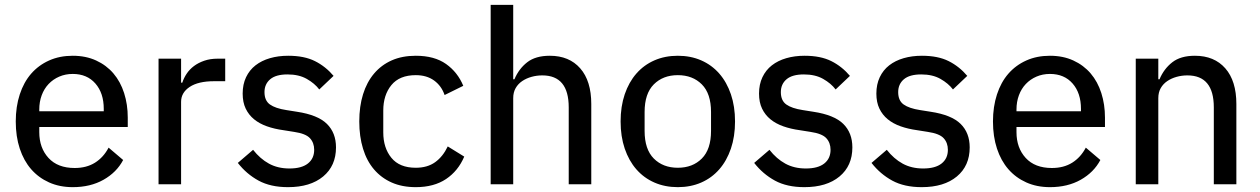

<svg xmlns="http://www.w3.org/2000/svg" viewBox="-20 -760 5196 792"><path d="M280 12Q226 12 182.5 -7.5Q139 -27 108.5 -62Q78 -97 61.5 -147Q45 -197 45 -259Q45 -320 61.5 -370.5Q78 -421 108.5 -456Q139 -491 182.5 -510.5Q226 -530 280 -530Q334 -530 376.5 -510.5Q419 -491 448 -457Q477 -423 492 -376Q507 -329 507 -275V-236H142V-215Q142 -150 180 -108.5Q218 -67 288 -67Q337 -67 372 -89Q407 -111 428 -151L488 -100Q461 -49 407 -18.5Q353 12 280 12ZM280 -455Q250 -455 224.5 -444Q199 -433 180.5 -413.5Q162 -394 152 -367Q142 -340 142 -308V-301H408V-311Q408 -376 373.5 -415.5Q339 -455 280 -455Z M634 0V-518H727V-419H732Q738 -438 750 -456Q762 -474 780 -487.5Q798 -501 822.5 -509.5Q847 -518 878 -518H909V-425H863Q798 -425 762.5 -401.5Q727 -378 727 -340V0Z M1168 12Q1096 12 1046.5 -15Q997 -42 961 -88L1024 -142Q1053 -105 1089.5 -85Q1126 -65 1174 -65Q1224 -65 1250 -85.5Q1276 -106 1276 -142Q1276 -171 1258.5 -190Q1241 -209 1193 -216L1149 -223Q1112 -228 1081 -239Q1050 -250 1028 -268Q1006 -286 993.5 -312Q981 -338 981 -374Q981 -412 995 -441.5Q1009 -471 1034 -490.5Q1059 -510 1093.5 -520Q1128 -530 1169 -530Q1235 -530 1279 -508Q1323 -486 1356 -447L1297 -391Q1278 -416 1245.5 -434.5Q1213 -453 1166 -453Q1118 -453 1094.5 -433Q1071 -413 1071 -380Q1071 -345 1093.5 -329Q1116 -313 1161 -306L1205 -299Q1291 -286 1328.5 -249Q1366 -212 1366 -152Q1366 -76 1313 -32Q1260 12 1168 12Z M1695 12Q1639 12 1596 -7Q1553 -26 1523 -61Q1493 -96 1477.5 -146.5Q1462 -197 1462 -259Q1462 -321 1477.5 -371Q1493 -421 1523 -456.5Q1553 -492 1596 -511Q1639 -530 1695 -530Q1772 -530 1820 -496Q1868 -462 1891 -406L1814 -368Q1801 -406 1770.5 -428Q1740 -450 1695 -450Q1628 -450 1594.5 -409Q1561 -368 1561 -304V-214Q1561 -150 1594.5 -109Q1628 -68 1695 -68Q1743 -68 1775 -91Q1807 -114 1827 -156L1895 -114Q1870 -55 1820 -21.5Q1770 12 1695 12Z M2004 -740H2097V-433H2102Q2120 -476 2154.5 -503Q2189 -530 2248 -530Q2328 -530 2373.5 -478Q2419 -426 2419 -331V0H2326V-317Q2326 -449 2217 -449Q2194 -449 2172.5 -443Q2151 -437 2134 -425.5Q2117 -414 2107 -396.5Q2097 -379 2097 -355V0H2004Z M2776 12Q2723 12 2679.5 -7Q2636 -26 2605 -61.5Q2574 -97 2557 -147Q2540 -197 2540 -259Q2540 -321 2557 -371Q2574 -421 2605 -456.5Q2636 -492 2679.5 -511Q2723 -530 2776 -530Q2829 -530 2872.5 -511Q2916 -492 2947 -456.5Q2978 -421 2995 -371Q3012 -321 3012 -259Q3012 -197 2995 -147Q2978 -97 2947 -61.5Q2916 -26 2872.5 -7Q2829 12 2776 12ZM2776 -68Q2837 -68 2875 -106Q2913 -144 2913 -220V-298Q2913 -374 2875 -412Q2837 -450 2776 -450Q2715 -450 2677 -412Q2639 -374 2639 -298V-220Q2639 -144 2677 -106Q2715 -68 2776 -68Z M3298 12Q3226 12 3176.5 -15Q3127 -42 3091 -88L3154 -142Q3183 -105 3219.5 -85Q3256 -65 3304 -65Q3354 -65 3380 -85.5Q3406 -106 3406 -142Q3406 -171 3388.5 -190Q3371 -209 3323 -216L3279 -223Q3242 -228 3211 -239Q3180 -250 3158 -268Q3136 -286 3123.5 -312Q3111 -338 3111 -374Q3111 -412 3125 -441.5Q3139 -471 3164 -490.5Q3189 -510 3223.5 -520Q3258 -530 3299 -530Q3365 -530 3409 -508Q3453 -486 3486 -447L3427 -391Q3408 -416 3375.5 -434.5Q3343 -453 3296 -453Q3248 -453 3224.5 -433Q3201 -413 3201 -380Q3201 -345 3223.5 -329Q3246 -313 3291 -306L3335 -299Q3421 -286 3458.5 -249Q3496 -212 3496 -152Q3496 -76 3443 -32Q3390 12 3298 12Z M3782 12Q3710 12 3660.5 -15Q3611 -42 3575 -88L3638 -142Q3667 -105 3703.5 -85Q3740 -65 3788 -65Q3838 -65 3864 -85.5Q3890 -106 3890 -142Q3890 -171 3872.5 -190Q3855 -209 3807 -216L3763 -223Q3726 -228 3695 -239Q3664 -250 3642 -268Q3620 -286 3607.5 -312Q3595 -338 3595 -374Q3595 -412 3609 -441.5Q3623 -471 3648 -490.5Q3673 -510 3707.5 -520Q3742 -530 3783 -530Q3849 -530 3893 -508Q3937 -486 3970 -447L3911 -391Q3892 -416 3859.5 -434.5Q3827 -453 3780 -453Q3732 -453 3708.5 -433Q3685 -413 3685 -380Q3685 -345 3707.5 -329Q3730 -313 3775 -306L3819 -299Q3905 -286 3942.5 -249Q3980 -212 3980 -152Q3980 -76 3927 -32Q3874 12 3782 12Z M4311 12Q4257 12 4213.5 -7.5Q4170 -27 4139.5 -62Q4109 -97 4092.5 -147Q4076 -197 4076 -259Q4076 -320 4092.5 -370.5Q4109 -421 4139.5 -456Q4170 -491 4213.5 -510.5Q4257 -530 4311 -530Q4365 -530 4407.5 -510.5Q4450 -491 4479 -457Q4508 -423 4523 -376Q4538 -329 4538 -275V-236H4173V-215Q4173 -150 4211 -108.5Q4249 -67 4319 -67Q4368 -67 4403 -89Q4438 -111 4459 -151L4519 -100Q4492 -49 4438 -18.5Q4384 12 4311 12ZM4311 -455Q4281 -455 4255.5 -444Q4230 -433 4211.5 -413.5Q4193 -394 4183 -367Q4173 -340 4173 -308V-301H4439V-311Q4439 -376 4404.5 -415.5Q4370 -455 4311 -455Z M4665 0V-518H4758V-433H4763Q4781 -476 4815.5 -503Q4850 -530 4909 -530Q4989 -530 5034.5 -478Q5080 -426 5080 -331V0H4987V-317Q4987 -449 4878 -449Q4855 -449 4833.5 -443Q4812 -437 4795 -425.5Q4778 -414 4768 -396.5Q4758 -379 4758 -355V0Z"/></svg>

Font: IBM Plex Sans Arabic Text
Style: Regular
Weight: 450
Designer: Mike Abbink, Paul van der Laan, Pieter van Rosmalen, Wael Morcos, Khajak Apelian
Foundry: Bold Monday
Version: Version 1.2